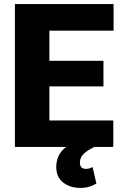

<svg xmlns="http://www.w3.org/2000/svg" viewBox="-20 -731 600 955"><path d="M543.5 -131.8V0H448.7Q409.7 19.5 393.6 36.9Q377.4 54.2 377.4 78.6Q377.4 91.3 384 100.1Q390.6 108.9 406.7 108.9Q419.4 108.9 426.8 106Q434.1 103 440.4 100.1L459.5 182.1Q447.3 189.5 427.7 196.5Q408.2 203.6 378.4 203.6Q329.1 203.6 294.4 177Q259.8 150.4 259.8 99.1Q259.8 72.8 270 47.6Q280.3 22.5 308.6 0H54.2V-710.9H544.9V-578.6H225.6V-428.7H494.6V-301.3H225.6V-131.8Z"/></svg>

Font: Vazirmatn RD UI FD Black
Style: Regular
Weight: 900
Designer: Saber Rastikerdar
Foundry: Saber Rastikerdar
Version: Version 33.003